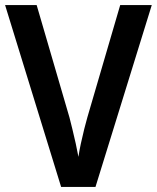

<svg xmlns="http://www.w3.org/2000/svg" viewBox="-20 -734 616 754"><path d="M576 -714 355 0H220L0 -714H124L253 -272Q257 -256 264 -228Q271 -200 277.5 -170Q284 -140 288 -118Q291 -140 297.5 -170Q304 -200 311 -228Q318 -256 323 -273L452 -714Z"/></svg>

Font: Noto Sans Gurmukhi UI SemiCondensed SemiBold
Style: Regular
Weight: 600
Width: 4
Designer: Jelle Bosma - Monotype Design Team
Foundry: Monotype Imaging Inc.
Version: Version 2.004; ttfautohint (v1.8.4.7-5d5b)